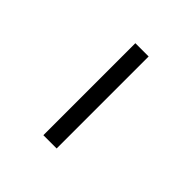

<svg xmlns="http://www.w3.org/2000/svg" viewBox="26 -487 414 414"><g transform="rotate(-45 233.0 -280.0)"><path d="M93 -260V-300.5H373.5V-260Z"/></g></svg>

Font: Encode Sans Expanded ExtraLight
Style: Regular
Weight: 275
Width: 7
Designer: Multiple Designers
Foundry: Impallari Type
Version: Version 2.000